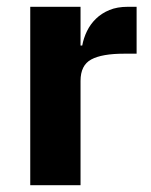

<svg xmlns="http://www.w3.org/2000/svg" viewBox="-20 -545 444 565"><path d="M69 0V-525H217V-411H222Q226 -433 236 -453.5Q246 -474 262.5 -490Q279 -506 302 -515.5Q325 -525 356 -525H382V-387H345Q280 -387 248.5 -370Q217 -353 217 -307V0Z"/></svg>

Font: Aneliza ExtraBold
Style: Regular
Weight: 800
Designer: Mike Abbink, Paul van der Laan, Pieter van Rosmalen
Foundry: Bold Monday
Version: Version 3.001;September 8, 2019;FontCreator 11.5.0.2425 64-b